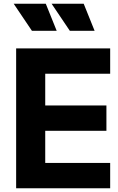

<svg xmlns="http://www.w3.org/2000/svg" viewBox="-20 -1003 629 1023"><path d="M66 -745H567V-610H221V-441H547V-306H221V-135H567V0H66ZM255 -983H426L484 -839H352ZM224 -983 282 -839H150L53 -983Z"/></svg>

Font: Eudoxus Sans ExtraBold
Style: Regular
Weight: 800
Designer: Stijn de Vries
Foundry: tokotype
Version: Version 2.005